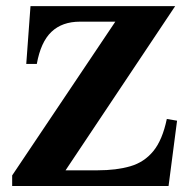

<svg xmlns="http://www.w3.org/2000/svg" viewBox="-20 -619 644 639"><path d="M569.3 -217.3 541 0H20.5V-35.2L363.8 -546.9H246.1Q187 -546.9 151.4 -513.2Q115.7 -479.5 102.5 -406.2H67.4L81.5 -598.6H563L198.2 -52.2H305.2Q367.7 -52.2 413.8 -65.7Q460 -79.1 490.2 -116Q520.5 -152.8 535.2 -223.1Z"/></svg>

Font: Scheherazade New
Style: Bold
Weight: 700
Designer: SIL International
Foundry: SIL International
Version: Version 4.000